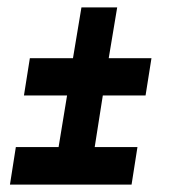

<svg xmlns="http://www.w3.org/2000/svg" viewBox="-20 -534 461 521"><path d="M337 -33H7L23 -135H139L162 -275H45L61 -376H178L201 -514H298L275 -376H391L375 -275H259L237 -135H353Z"/></svg>

Font: Georama SemiCondensed SemiBold
Style: Italic
Weight: 600
Width: 4
Italic angle: -9°
Designer: Jean-Baptiste Levee
Foundry: Production Type
Version: Version 1.000